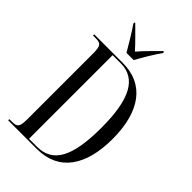

<svg xmlns="http://www.w3.org/2000/svg" viewBox="-272 -1029 1127 1127"><g transform="rotate(45 291.5 -465.5)"><path d="M239 -771H299C323 -816 363 -883 391 -921V-931H384C346 -892 304 -853 269 -811C233 -852 189 -893 152 -931H146V-921C173 -883 213 -816 239 -771ZM28 0H266C450 0 539 -137 539 -356C539 -586 441 -714 267 -714H28V-704H52C92 -704 103 -693 103 -631V-86C103 -23 93 -10 54 -10H28ZM257 -10H191V-704H258C388 -704 446 -589 446 -357C446 -113 388 -10 257 -10Z"/></g></svg>

Font: Noto Serif Display ExtraCondensed
Style: Regular
Weight: 400
Width: 2
Designer: Monotype Design Team
Foundry: Monotype Imaging Inc.
Version: Version 2.009